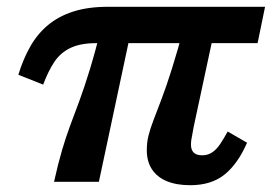

<svg xmlns="http://www.w3.org/2000/svg" viewBox="-20 -535 811 565"><path d="M271 0H139Q151 -54 162.5 -93Q174 -132 186.5 -165.5Q199 -199 213.5 -238Q228 -277 244.5 -331Q261 -385 281 -465H370ZM738 -408H262Q217 -408 187.5 -394Q158 -380 140 -353Q122 -326 107 -286L34 -315Q48 -361 69 -398Q90 -435 121 -461Q152 -487 195.5 -501Q239 -515 297 -515H760ZM615 -465 550 -162Q548 -149 546 -140Q544 -131 543 -123.5Q542 -116 542 -109Q542 -94 550 -86Q558 -78 575 -78Q592 -78 605 -87Q618 -96 628.5 -112Q639 -128 650 -148L707 -115Q680 -53 641 -21.5Q602 10 540 10Q499 10 470.5 -2Q442 -14 427 -37Q412 -60 412 -93Q412 -116 417 -136Q422 -156 431.5 -181Q441 -206 455 -242.5Q469 -279 486 -333Q503 -387 524 -465Z"/></svg>

Font: Roboto Serif SemiBold
Style: Italic
Weight: 600
Italic angle: -10°
Version: Version 1.007